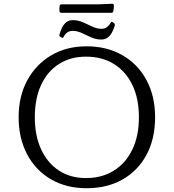

<svg xmlns="http://www.w3.org/2000/svg" viewBox="-20 -993 923 1020"><path d="M440 7Q333 7 251.5 -40Q170 -87 124.5 -172.5Q79 -258 79 -370Q79 -482 125 -566.5Q171 -651 252 -699Q333 -747 440 -747Q548 -747 630.5 -699.5Q713 -652 758.5 -567Q804 -482 804 -370Q804 -256 758.5 -171Q713 -86 631 -39.5Q549 7 440 7ZM437 -47Q522 -47 585.5 -87Q649 -127 683.5 -199.5Q718 -272 718 -370Q718 -469 683.5 -541Q649 -613 586 -652.5Q523 -692 437 -692Q354 -692 292.5 -652.5Q231 -613 198 -541Q165 -469 165 -370Q165 -272 198.5 -199.5Q232 -127 293 -87Q354 -47 437 -47ZM301 -797Q293 -803 296 -810Q302 -832 311 -849Q320 -866 333.5 -876Q347 -886 367 -886Q395 -886 421 -874.5Q447 -863 471 -851.5Q495 -840 519 -840Q536 -840 547.5 -848.5Q559 -857 568 -872Q572 -880 579 -875L585 -871Q591 -866 590 -858Q584 -837 574.5 -820Q565 -803 551.5 -793Q538 -783 518 -783Q490 -783 464.5 -794.5Q439 -806 414.5 -817.5Q390 -829 366 -829Q350 -829 338 -821Q326 -813 318 -797Q313 -789 308 -793ZM297 -962Q298 -970 307 -970H502L577 -973Q585 -973 585 -964Q585 -957 584.5 -949Q584 -941 582 -933Q580 -925 572 -925H305Q297 -925 296 -934Q295 -941 295.5 -948Q296 -955 297 -962Z"/></svg>

Font: Hahmlet Light
Style: Regular
Weight: 300
Designer: Minjoo Ham & Mark Frömberg
Foundry: hypertype
Version: Version 1.002